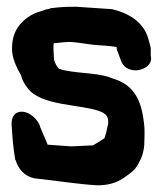

<svg xmlns="http://www.w3.org/2000/svg" viewBox="-20 -541 482 568"><path d="M15 -163C17 -129 20 -98 25 -69V-68H26C34 -41 52 -19 84 -13H86C143 -7 211 4 265 7C296 8 323 1 345 -14C361 -26 380 -35 392 -62C401 -76 407 -100 407 -120C407 -135 409 -155 406 -177C399 -236 382 -285 322 -306C316 -308 309 -310 305 -312H304L303 -313C280 -320 259 -322 231 -325C208 -327 170 -331 154 -338C148 -344 144 -352 140 -363C139 -376 137 -405 139 -413C146 -414 158 -415 168 -416C173 -416 182 -417 185 -417C214 -416 240 -409 275 -407C289 -406 307 -405 325 -402C325 -401 325 -396 326 -392L327 -391L340 -356L341 -355C348 -340 366 -332 384 -333C401 -334 425 -344 427 -366V-367C427 -369 427 -370 426 -377V-399C424 -409 421 -418 418 -429C403 -478 358 -503 311 -514H310L206 -521H197C177 -521 156 -520 133 -517H131C127 -515 123 -514 116 -513H115L114 -512C101 -508 86 -504 72 -496C50 -483 19 -458 16 -408C13 -378 24 -354 33 -335L42 -319C45 -306 51 -294 62 -280C101 -228 213 -233 272 -213C287 -208 298 -201 300 -186V-173L298 -167V-166C294 -147 295 -150 289 -132C279 -125 267 -118 255 -111L191 -108L121 -113L99 -165C95 -185 66 -215 38 -210C17 -206 12 -185 15 -163Z"/></svg>

Font: Vapor
Style: ExBd
Weight: 800
Foundry: Cannot Into Space Fonts
Version: Version 0.179